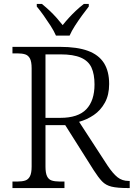

<svg xmlns="http://www.w3.org/2000/svg" viewBox="-20 -951 676 971"><path d="M43 0V-33H69Q92 -33 107.5 -38Q123 -43 131.5 -59.5Q140 -76 140 -109V-605Q140 -639 131.5 -655Q123 -671 107.5 -676Q92 -681 69 -681H43V-714H284Q370 -714 424.5 -694Q479 -674 505.5 -632.5Q532 -591 532 -526Q532 -471 510.5 -432Q489 -393 454.5 -369.5Q420 -346 380 -335L523 -115Q551 -73 574.5 -54.5Q598 -36 630 -36H636V0H626Q574 0 544.5 -7Q515 -14 496 -34Q477 -54 454 -90L310 -318H210V-109Q210 -76 218 -59.5Q226 -43 242 -38Q258 -33 281 -33H306V0ZM285 -355Q375 -355 416.5 -398.5Q458 -442 458 -524Q458 -576 442.5 -609.5Q427 -643 389 -659.5Q351 -676 286 -676H210V-355ZM263 -771Q253 -794 236 -820.5Q219 -847 200.5 -873Q182 -899 166 -918V-931H192Q213 -914 231.5 -896.5Q250 -879 266 -861Q282 -843 297 -824Q312 -843 328.5 -861Q345 -879 363.5 -896.5Q382 -914 404 -931H429V-918Q414 -899 395 -873Q376 -847 359 -820.5Q342 -794 332 -771Z"/></svg>

Font: Noto Rashi Hebrew Light
Style: Regular
Weight: 300
Version: Version 1.006